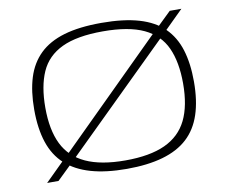

<svg xmlns="http://www.w3.org/2000/svg" viewBox="-66 -623 850 715"><g transform="rotate(-10 359.5 -266.0)"><path d="M359 10Q438 10 495.5 -6.5Q553 -23 589.5 -56.5Q626 -90 643.5 -142.5Q661 -195 661 -267Q661 -336 645 -387.5Q629 -439 594 -473.5Q559 -508 501 -525Q443 -542 359 -542Q275 -542 217.5 -525Q160 -508 124.5 -473.5Q89 -439 73 -387.5Q57 -336 57 -267Q57 -195 74.5 -142.5Q92 -90 129 -56.5Q166 -23 223 -6.5Q280 10 359 10ZM359 -22Q267 -22 209.5 -48.5Q152 -75 125.5 -129Q99 -183 99 -267Q99 -348 123 -402Q147 -456 204 -483Q261 -510 359 -510Q457 -510 514 -483Q571 -456 595.5 -402Q620 -348 620 -267Q620 -183 593.5 -129Q567 -75 509.5 -48.5Q452 -22 359 -22ZM57 10H100L164 -52L578 -459L662 -542H618L556 -482H555L143 -74H142Z"/></g></svg>

Font: Georama Expanded ExtraLight
Style: Regular
Weight: 250
Width: 7
Designer: Jean-Baptiste Levee
Foundry: Production Type
Version: Version 1.001